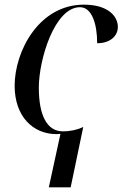

<svg xmlns="http://www.w3.org/2000/svg" viewBox="-20 -566 529 826"><path d="M240 10 190 240H284L338 -19H336C314 -8 284 -1 250 -1C182 -1 147 -70 147 -189C147 -310 215 -535 324 -535C375 -535 398 -464 398 -380C455 -380 487 -412 487 -450C487 -499 441 -546 341 -546C147 -546 43 -345 43 -197C43 -65 122 11 223 11C229 11 234 10 240 10Z"/></svg>

Font: Noto Serif Display
Style: Italic
Weight: 400
Italic angle: -12°
Designer: Monotype Design Team
Foundry: Monotype Imaging Inc.
Version: Version 2.009